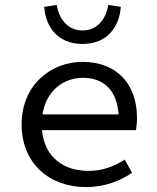

<svg xmlns="http://www.w3.org/2000/svg" viewBox="-20 -750 640 782"><path d="M330 12C408 12 470 -14 518 -46L488 -100C444 -72 398 -54 340 -54C239 -54 161 -110 151 -220H534C536 -233 538 -251 538 -270C538 -407 456 -498 316 -498C186 -498 68 -402 68 -244C68 -82 184 12 330 12ZM318 -433C401 -433 456 -384 463 -284H153C168 -380 238 -433 318 -433ZM316 -571C423 -571 467 -648 472 -722L421 -730C413 -679 381 -626 316 -626C251 -626 219 -679 211 -730L160 -722C165 -648 209 -571 316 -571Z"/></svg>

Font: Hasklig
Style: Regular
Weight: 400
Monospace: yes
Designer: Paul D. Hunt, Teo Tuominen
Foundry: Adobe Systems Incorporated
Version: Version 2.030;PS 1.0;hotconv 16.6.51;makeotf.lib2.5.65220